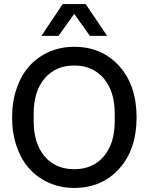

<svg xmlns="http://www.w3.org/2000/svg" viewBox="-20 -922 740 952"><path d="M348.1 9.8Q281.2 9.8 224.4 -14.9Q167.5 -39.6 126.7 -84.2Q85.9 -128.9 63 -194.8Q40 -260.7 40 -339.8Q40 -418.9 63 -484.9Q85.9 -550.8 126.7 -595.7Q167.5 -640.6 224.4 -665.3Q281.2 -689.9 348.1 -689.9Q484.9 -689.9 571 -594.5Q657.2 -499 657.2 -339.8Q657.2 -180.7 571 -85.4Q484.9 9.8 348.1 9.8ZM147 -320.8Q147 -210.4 201.4 -146.7Q255.9 -83 348.1 -83Q440.4 -83 494.6 -146.7Q548.8 -210.4 548.8 -320.8V-358.9Q548.8 -469.2 494.4 -533.2Q439.9 -597.2 348.1 -597.2Q255.9 -597.2 201.4 -533.2Q147 -469.2 147 -358.9ZM185.1 -744.1 291 -901.9H404.8L511.2 -744.1H425.8L348.1 -853L270 -744.1Z"/></svg>

Font: TASA Orbiter Deck Medium
Style: Regular
Weight: 500
Designer: Weizhong Zhang
Version: Version 1.000;Glyphs 3.1.2 (3151)